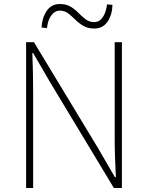

<svg xmlns="http://www.w3.org/2000/svg" viewBox="-20 -936 736 956"><path d="M110 0V-726H149L469 -197L552 -54H557Q554 -107 552.5 -157.5Q551 -208 551 -259V-726H587V0H547L228 -529L145 -672H141Q143 -621 144 -573Q145 -525 145 -473V0ZM449 -794Q417 -794 394.5 -807.5Q372 -821 354.5 -838.5Q337 -856 319.5 -869.5Q302 -883 278 -883Q253 -883 235.5 -859.5Q218 -836 214 -796L187 -799Q189 -846 212 -881Q235 -916 278 -916Q310 -916 332 -902.5Q354 -889 371.5 -871Q389 -853 407 -839.5Q425 -826 449 -826Q475 -826 491.5 -850Q508 -874 513 -914L540 -912Q539 -864 516 -829Q493 -794 449 -794Z"/></svg>

Font: Noto Sans JP
Style: Regular
Weight: 100
Designer: Ryoko NISHIZUKA 西塚涼子 (kana, bopomofo & ideographs); Paul D. Hunt (Latin, Greek & Cyrillic); Sandoll Communications 산돌커뮤니
Foundry: Adobe
Version: Version 2.004;hotconv 1.0.118;makeotfexe 2.5.65603